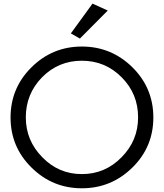

<svg xmlns="http://www.w3.org/2000/svg" viewBox="-20 -1348 902 1057"><path d="M430.7 -1091.8Q592.8 -1091.8 709 -977.5Q824.2 -863.3 824.2 -701.2Q824.2 -539.1 709 -425.8Q592.8 -311.5 430.7 -311.5Q268.6 -311.5 153.3 -425.8Q38.1 -539.1 38.1 -701.2Q38.1 -863.3 153.3 -977.5Q268.6 -1091.8 430.7 -1091.8ZM430.7 -1013.7Q301.8 -1013.7 211.9 -922.9Q122.1 -831.1 122.1 -702.1Q122.1 -574.2 212.9 -482.4Q302.7 -389.6 430.7 -389.6Q558.6 -389.6 649.4 -482.4Q740.2 -574.2 740.2 -702.1Q740.2 -831.1 650.4 -921.9Q559.6 -1013.7 430.7 -1013.7ZM489.3 -1328.1Q509.8 -1318.4 573.2 -1290Q535.2 -1252 419.9 -1135.7Q407.2 -1142.6 370.1 -1164.1Q399.4 -1205.1 489.3 -1328.1Z"/></svg>

Font: Das Gitter
Style: Book
Weight: 400
Version: Version 006.000